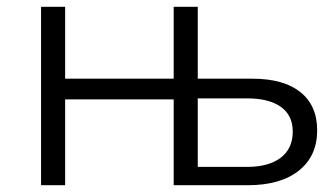

<svg xmlns="http://www.w3.org/2000/svg" viewBox="-20 -546 984 566"><path d="M724 -314Q816 -314 865.5 -274.5Q915 -235 915 -162Q915 -86 861 -43Q807 0 710 0H492V-253H172V0H101V-526H172V-314H492V-526H563V-314ZM708 -54Q772 -54 807.5 -81Q843 -108 843 -158Q843 -206 808 -231Q773 -256 708 -256H563V-54Z"/></svg>

Font: mBank
Style: Regular
Weight: 400
Designer: Julieta Ulanovsky
Foundry: Julieta Ulanovsky
Version: Version 7.200;PS 007.200;hotconv 1.0.88;makeotf.lib2.5.64775